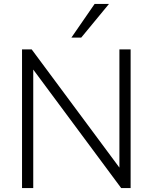

<svg xmlns="http://www.w3.org/2000/svg" viewBox="-20 -956 776 976"><path d="M92 0V-705H141L610 -73H587V-705H644V0H596L127 -632H149V0ZM343 -765 461 -936H534L393 -765Z"/></svg>

Font: Nunito Sans 12pt Light
Style: Regular
Weight: 300
Designer: Vernon Adams
Foundry: Vernon Adams
Version: Version 3.101;gftools[0.9.27]